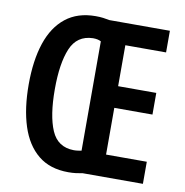

<svg xmlns="http://www.w3.org/2000/svg" viewBox="-81 -798 848 882"><g transform="rotate(10 343.0 -357.0)"><path d="M295 -721Q314 -721 330 -719Q346 -717 360 -714H642V-613H452V-422H630V-321H452V-103H642V0H361Q347 3 330.5 5Q314 7 295 7Q209 7 154 -38Q99 -83 72.5 -165Q46 -247 46 -359Q46 -471 73 -552Q100 -633 155.5 -677Q211 -721 295 -721ZM300 -619Q226 -617 197 -548Q168 -479 168 -358Q168 -235 197.5 -166.5Q227 -98 302 -97Q313 -97 322 -98.5Q331 -100 338 -101V-611Q324 -619 300 -619Z"/></g></svg>

Font: Noto Sans Khmer UI ExtraCondensed SemiBold
Style: Regular
Weight: 600
Width: 2
Designer: Danh Hong and the Monotype Design Team
Foundry: Monotype Imaging Inc.
Version: Version 2.002; ttfautohint (v1.8.4.7-5d5b)